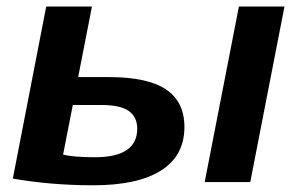

<svg xmlns="http://www.w3.org/2000/svg" viewBox="-20 -548 894 578"><path d="M836.4 -528.3 733.4 0H596.2L699.2 -528.3ZM535.2 -165.5Q535.2 -79.6 465.1 -34.9Q395 9.8 260.7 9.8Q134.8 9.8 18.6 -10.3L119.1 -528.3H256.8L215.3 -315.9H308.6Q424.3 -315.9 479.7 -278.8Q535.2 -241.7 535.2 -165.5ZM169.9 -82.5Q200.7 -74.7 266.1 -74.7Q393.1 -74.7 393.1 -160.6Q393.1 -195.8 367.7 -213.9Q342.3 -231.9 285.2 -231.9H199.2Z"/></svg>

Font: Arimo
Style: Bold Italic
Weight: 700
Italic angle: -12°
Designer: Steve Matteson
Foundry: Monotype Imaging Inc.
Version: Version 1.33